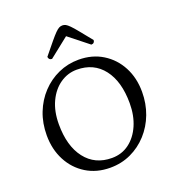

<svg xmlns="http://www.w3.org/2000/svg" viewBox="-156 -1003 1043 1139"><g transform="rotate(-20 365.5 -433.5)"><path d="M346 12Q260 12 194.5 -28.5Q129 -69 92.5 -139Q56 -209 56 -297Q56 -374 81.5 -439Q107 -504 152.5 -552.5Q198 -601 258 -628Q318 -655 386 -655Q472 -655 537.5 -614.5Q603 -574 639.5 -504.5Q676 -435 676 -347Q676 -273 651.5 -208Q627 -143 582 -93.5Q537 -44 477 -16Q417 12 346 12ZM375 -39Q437 -39 484 -74Q531 -109 557.5 -170Q584 -231 584 -309Q584 -446 523.5 -524.5Q463 -603 356 -603Q299 -603 251 -570Q203 -537 174.5 -476.5Q146 -416 146 -334Q146 -197 207 -118Q268 -39 375 -39ZM366 -879Q377 -879 386.5 -874Q396 -869 410.5 -854.5Q425 -840 448.5 -811Q472 -782 511 -734Q511 -725 505.5 -719Q500 -713 489 -713L354 -820H376L241 -713Q231 -713 225 -719Q219 -725 219 -734Q258 -782 282 -811Q306 -840 320.5 -854.5Q335 -869 345 -874Q355 -879 366 -879Z"/></g></svg>

Font: Petrona
Style: Regular
Weight: 400
Designer: Ringo R. Seeber
Foundry: Ringo R. Seeber
Version: Version 2.001; ttfautohint (v1.8.3)